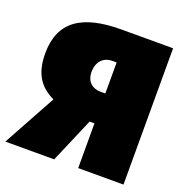

<svg xmlns="http://www.w3.org/2000/svg" viewBox="-151 -811 887 924"><g transform="rotate(20 292.5 -349.0)"><path d="M315 -698C113 -698 10 -627 10 -465C10 -359 51 -304 123 -270L-25 0H225L323 -229H348V0H580V-698ZM323 -382C281 -382 250 -408 250 -457C250 -510 281 -541 326 -541H348V-382Z"/></g></svg>

Font: Fira Sans Ultra
Style: Regular
Weight: 950
Designer: Carrois Corporate & Edenspiekermann AG
Foundry: Carrois Corporate GbR & Edenspiekermann AG
Version: Version 4.203;PS 004.203;hotconv 1.0.88;makeotf.lib2.5.64775